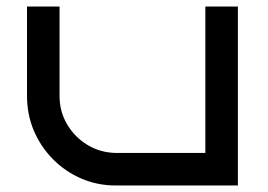

<svg xmlns="http://www.w3.org/2000/svg" viewBox="-20 -570 823 590"><path d="M711 0H336Q279 0 229.5 -21.5Q180 -43 142.5 -81Q105 -119 84 -168.5Q63 -218 63 -275V-550H163V-275Q163 -227 186.5 -187.5Q210 -148 249 -124.5Q288 -101 336 -100H611V-550H711Z"/></svg>

Font: Bruno Ace
Style: Regular
Weight: 400
Version: Version 1.100; ttfautohint (v1.8.4.7-5d5b);gftools[0.9.27]